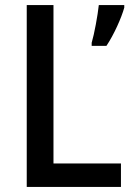

<svg xmlns="http://www.w3.org/2000/svg" viewBox="-20 -734 518 754"><path d="M85 0H455V-92H190V-714H85ZM468 -704V-714H368C364 -675 350 -599 340 -566V-554H398C427 -597 457 -664 468 -704Z"/></svg>

Font: Noto Sans Khmer SemiCondensed Medium
Style: Regular
Weight: 500
Width: 4
Designer: Danh Hong and the Monotype Design Team
Foundry: Monotype Imaging Inc.
Version: Version 2.004